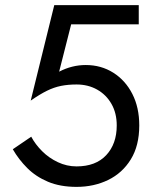

<svg xmlns="http://www.w3.org/2000/svg" viewBox="-20 -720 604 750"><path d="M524 -230Q524 -151 491 -97.5Q458 -44 402.5 -17Q347 10 279 10Q215 10 167.5 -10Q120 -30 86.5 -63.5Q53 -97 30 -137L102 -186Q118 -156 144.5 -129.5Q171 -103 206 -86.5Q241 -70 279 -70Q354 -70 395 -114Q436 -158 436 -230Q436 -278 415.5 -314Q395 -350 359.5 -370Q324 -390 279 -390Q246 -390 218.5 -384.5Q191 -379 163.5 -365.5Q136 -352 100 -327L192 -700H522V-625H258L211 -440Q261 -466 315 -466Q375 -466 422.5 -436Q470 -406 497 -353Q524 -300 524 -230Z"/></svg>

Font: Jost
Style: Regular
Weight: 400
Version: Version 3.500